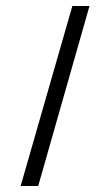

<svg xmlns="http://www.w3.org/2000/svg" viewBox="-20 -620 367 640"><path d="M278.3 -600.1 107.4 0H48.8L221.2 -600.1Z"/></svg>

Font: SengBuhan
Style: Regular
Weight: 400
Designer: John M. Durdin
Foundry: Lao Script for Windows
Version: Version 1.400